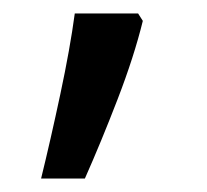

<svg xmlns="http://www.w3.org/2000/svg" viewBox="-20 -136 308 285"><path d="M192 -105Q179 -52 154.5 11.5Q130 75 106 129H41Q55 72 69.5 4Q84 -64 91 -116H185Z"/></svg>

Font: Noto Sans Medefaidrin
Style: Regular
Weight: 400
Designer: Dalton Maag Ltd
Foundry: Dalton Maag Ltd
Version: Version 1.002; ttfautohint (v1.8.4.7-5d5b)